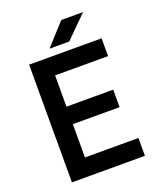

<svg xmlns="http://www.w3.org/2000/svg" viewBox="-157 -973 904 1073"><g transform="rotate(-20 295.0 -436.5)"><path d="M83 0V-700H514V-594H199V-408H477V-304H199V-106H517V0ZM221 -745 337 -873H467L338 -745Z"/></g></svg>

Font: Figtree Light SemiBold
Style: Regular
Weight: 600
Version: Version 2.002